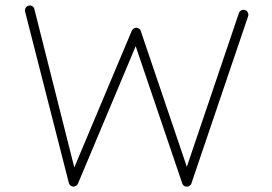

<svg xmlns="http://www.w3.org/2000/svg" viewBox="-20 -697 1010 713"><path d="M85.4 -675.8Q92.3 -678.2 98.9 -674.6Q105.5 -670.9 107.4 -664.1L255.9 -75.2L469.2 -582.5Q472.7 -589.8 480 -592.8Q487.3 -595.7 494.1 -591.8Q501.5 -588.4 502.9 -581.5L673.8 -77.6L867.2 -648.4Q869.6 -655.3 876.5 -658.7Q883.3 -662.1 890.1 -659.7Q897 -657.7 900.4 -650.6Q903.8 -643.6 901.4 -636.7L690.9 -16.1Q689.5 -9.8 681.2 -5.4Q673.8 -2.4 666.5 -5.4Q659.2 -8.3 656.7 -16.1L483.9 -525.4L269.5 -15.1Q266.1 -8.3 259.3 -5.4Q252.4 -2.4 245.4 -5.9Q238.3 -9.3 235.8 -17.1L73.2 -653.8Q71.3 -660.6 75 -667.2Q78.6 -673.8 85.4 -675.8Z"/></svg>

Font: Mikhak-DS2-FD ExtraLight
Style: Regular
Weight: 200
Designer: Amin Abedi
Version: Version 3.2